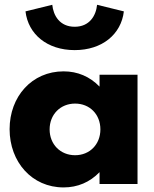

<svg xmlns="http://www.w3.org/2000/svg" viewBox="-20 -784 657 818"><path d="M20.9 -233.6C20.9 -94.1 115.9 14.5 250.9 14.5C310.9 14.5 362.7 -7.7 404.1 -50.5V0H565.9V-465.5H404.1V-415C362.7 -457.7 310.9 -480 250.9 -480C115.9 -480 20.9 -372.7 20.9 -233.6ZM88.6 -735.5C100 -638.2 180.9 -570.5 298.2 -570.5C415.5 -570.5 496.4 -638.2 507.7 -735.5L393.6 -763.6C389.1 -717.7 361.8 -670 298.2 -670C234.5 -670 207.3 -717.7 202.7 -763.6ZM300 -342.7C362.3 -342.7 407.7 -296.8 407.7 -232.7C407.7 -169.1 362.3 -122.7 300 -122.7C237.3 -122.7 191.4 -169.1 191.4 -232.7C191.4 -296.4 237.3 -342.7 300 -342.7Z"/></svg>

Font: Spartan MB ExtBd
Style: Regular
Weight: 800
Designer: Matt Bailey, Mirko Velimirovic
Foundry: Matt Bailey
Version: Version 1.005